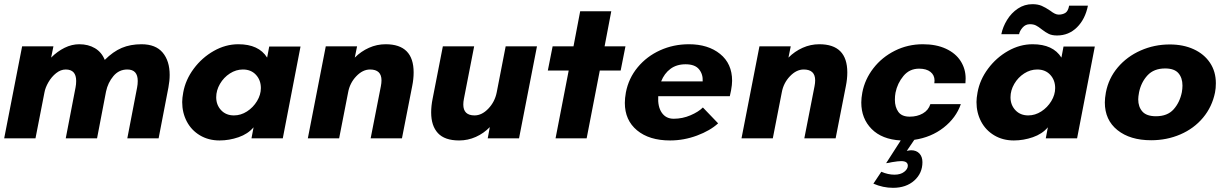

<svg xmlns="http://www.w3.org/2000/svg" viewBox="-26 -663 5900 920"><path d="M80 -441H230L219 -387Q249 -417 283.5 -434Q318 -451 354 -451Q397 -451 429 -432Q461 -413 476 -376Q516 -416 557.5 -433.5Q599 -451 652 -451Q720 -451 753.5 -411Q787 -371 787 -304Q787 -276 781 -244L734 0H584L631 -244Q634 -259 634 -275Q634 -330 584 -330Q544 -330 517.5 -298.5Q491 -267 482 -224L439 0H289L336 -244Q339 -259 339 -275Q339 -330 289 -330Q265 -330 243 -312.5Q221 -295 206 -269Q191 -243 187 -220L144 0H-6Z M847 -174Q847 -193 852 -220Q863 -281 902.5 -334Q942 -387 998.5 -419Q1055 -451 1116 -451Q1214 -451 1254 -387L1264 -440H1414L1329 0H1179L1189 -53Q1162 -21 1117 -5.5Q1072 10 1026 10Q973 10 932 -14.5Q891 -39 869 -81Q847 -123 847 -174ZM1095 -110Q1128 -110 1157.5 -129Q1187 -148 1205.5 -178.5Q1224 -209 1224 -241Q1224 -279 1200.5 -304.5Q1177 -330 1138 -330Q1105 -330 1075.5 -311Q1046 -292 1028 -261Q1010 -230 1010 -197Q1010 -160 1033.5 -135Q1057 -110 1095 -110Z M1535 -441H1685L1674 -387Q1704 -417 1742 -434Q1780 -451 1822 -451Q1956 -451 1956 -316Q1956 -284 1949 -250L1900 0H1750L1799 -250Q1802 -265 1802 -278Q1802 -330 1747 -330Q1712 -330 1681 -297.5Q1650 -265 1642 -220L1599 0H1449Z M2040 -124Q2040 -156 2047 -190L2096 -441H2246L2197 -190Q2194 -175 2194 -162Q2194 -110 2248 -110Q2283 -110 2314 -142.5Q2345 -175 2354 -220L2397 -441H2547L2461 0H2311L2321 -54Q2292 -24 2254 -7Q2216 10 2174 10Q2105 10 2072.5 -25Q2040 -60 2040 -124Z M2699 -325H2599L2622 -441H2722L2754 -609H2903L2871 -441H2971L2948 -325H2848L2785 0H2636Z M2968 -170Q2968 -192 2973 -220Q2986 -288 3029.5 -340.5Q3073 -393 3137 -422Q3201 -451 3275 -451Q3367 -451 3424.5 -404.5Q3482 -358 3482 -276Q3482 -257 3477 -230L3471 -202H3128Q3125 -152 3145 -123Q3165 -94 3202 -94Q3244 -94 3282.5 -110.5Q3321 -127 3342 -148L3415 -72Q3377 -37 3314 -13.5Q3251 10 3185 10Q3085 10 3026.5 -38.5Q2968 -87 2968 -170ZM3341 -273Q3343 -307 3323.5 -331Q3304 -355 3259 -355Q3216 -355 3186.5 -333Q3157 -311 3142 -273Z M3613 -441H3763L3752 -387Q3782 -417 3820 -434Q3858 -451 3900 -451Q4034 -451 4034 -316Q4034 -284 4027 -250L3978 0H3828L3877 -250Q3880 -265 3880 -278Q3880 -330 3825 -330Q3790 -330 3759 -297.5Q3728 -265 3720 -220L3677 0H3527Z M4260 174Q4289 174 4306.5 160.5Q4324 147 4324 131Q4324 109 4292 109Q4278 109 4248 114Q4241 116 4233.5 117Q4226 118 4220 119L4290 10Q4200 5 4150.5 -45Q4101 -95 4101 -172Q4101 -193 4106 -220Q4118 -283 4159 -336Q4200 -389 4262 -420Q4324 -451 4396 -451Q4460 -451 4506.5 -429.5Q4553 -408 4577 -370.5Q4601 -333 4601 -287Q4601 -272 4600 -264H4451Q4452 -268 4452 -277Q4452 -303 4432.5 -318.5Q4413 -334 4378 -334Q4332 -334 4303 -299Q4274 -264 4265 -219Q4262 -203 4262 -185Q4262 -150 4278.5 -127Q4295 -104 4333 -104Q4369 -104 4396 -119.5Q4423 -135 4432 -164H4578Q4555 -98 4495.5 -51.5Q4436 -5 4355 7L4319 60Q4333 57 4340 57Q4365 57 4379.5 72.5Q4394 88 4394 114Q4394 167 4355 202Q4316 237 4253 237Q4205 237 4159 217L4197 160Q4229 174 4260 174Z M4653 -174Q4653 -193 4658 -220Q4669 -281 4708.5 -334Q4748 -387 4804.5 -419Q4861 -451 4922 -451Q5020 -451 5060 -387L5070 -440H5220L5135 0H4985L4995 -53Q4968 -21 4923 -5.5Q4878 10 4832 10Q4779 10 4738 -14.5Q4697 -39 4675 -81Q4653 -123 4653 -174ZM4901 -110Q4934 -110 4963.5 -129Q4993 -148 5011.5 -178.5Q5030 -209 5030 -241Q5030 -279 5006.5 -304.5Q4983 -330 4944 -330Q4911 -330 4881.5 -311Q4852 -292 4834 -261Q4816 -230 4816 -197Q4816 -160 4839.5 -135Q4863 -110 4901 -110ZM4966 -522Q4950 -535 4938 -541Q4926 -547 4909 -547Q4888 -547 4874 -531Q4860 -515 4857 -499H4772Q4779 -534 4799.5 -567.5Q4820 -601 4851.5 -622Q4883 -643 4921 -643Q4947 -643 4965.5 -635Q4984 -627 5006 -612Q5019 -602 5028.5 -597.5Q5038 -593 5047 -593Q5065 -593 5078.5 -601Q5092 -609 5097 -636H5187Q5174 -571 5134.5 -532Q5095 -493 5039 -493Q5015 -493 4999.5 -500.5Q4984 -508 4966 -522Z M5268 -172Q5268 -192 5273 -220Q5286 -288 5330 -340Q5374 -392 5439.5 -421Q5505 -450 5579 -450Q5644 -450 5694 -427Q5744 -404 5772 -362Q5800 -320 5800 -264Q5800 -240 5796 -220Q5782 -151 5738.5 -99Q5695 -47 5630 -19Q5565 9 5490 9Q5389 9 5328.5 -39.5Q5268 -88 5268 -172ZM5428 -187Q5428 -151 5448 -128.5Q5468 -106 5513 -106Q5568 -106 5597.5 -139Q5627 -172 5637 -221Q5640 -238 5640 -253Q5640 -290 5620.5 -312.5Q5601 -335 5557 -335Q5503 -335 5472.5 -302Q5442 -269 5432 -221Q5428 -199 5428 -187Z"/></svg>

Font: Teachers
Style: Bold Italic
Weight: 700
Designer: Alfredo Marco Pradil & Chank Diesel
Version: Version 0.009